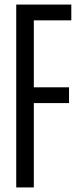

<svg xmlns="http://www.w3.org/2000/svg" viewBox="-20 -820 363 840"><path d="M51 0V-800H292V-731H128V-438H282V-369H128V0Z"/></svg>

Font: Big Shoulders Display Medium
Style: Regular
Weight: 500
Designer: Patric King
Foundry: XO Type Co
Version: Version 1.000; ttfautohint (v1.8.2)